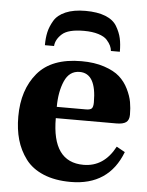

<svg xmlns="http://www.w3.org/2000/svg" viewBox="-52 -759 624 814"><g transform="rotate(5 259.5 -352.0)"><path d="M439 -556H401Q400 -567 395 -578Q390 -589 378.5 -602Q367 -615 341.5 -623Q316 -631 280 -631Q213 -631 187 -607.5Q161 -584 159 -556H120Q120 -587 125.5 -611.5Q131 -636 146 -661.5Q161 -687 195 -701.5Q229 -716 279 -716Q330 -716 364 -702.5Q398 -689 413 -663.5Q428 -638 433.5 -613.5Q439 -589 439 -556ZM34 -245Q34 -359 94 -430.5Q154 -502 281 -502Q336 -502 378 -488Q420 -474 443.5 -453Q467 -432 481.5 -402.5Q496 -373 500.5 -347.5Q505 -322 505 -294Q505 -271 492 -261.5Q479 -252 451 -252H193Q193 -65 327 -65Q414 -65 461 -154L497 -134Q441 12 279 12Q212 12 163 -8.5Q114 -29 86.5 -66Q59 -103 46.5 -147Q34 -191 34 -245ZM193 -300H317Q335 -300 341.5 -306.5Q348 -313 348 -333Q348 -456 277 -456Q233 -456 213 -410Q193 -364 193 -300Z"/></g></svg>

Font: Heuristica
Style: Bold
Weight: 700
Version: Version 1.0.2